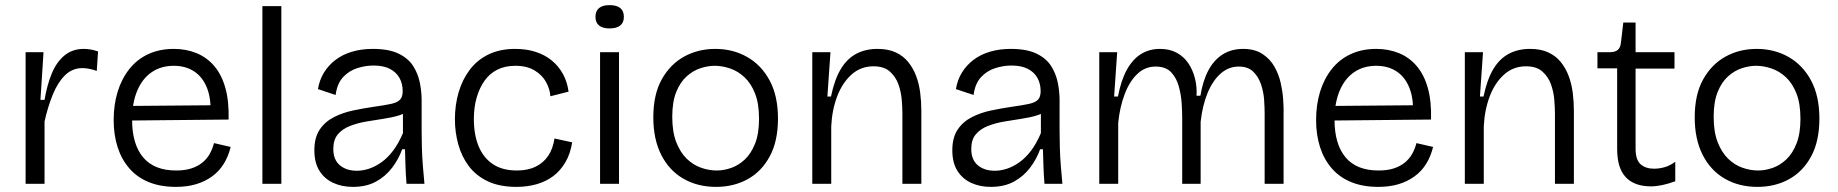

<svg xmlns="http://www.w3.org/2000/svg" viewBox="-20 -718 7181 750"><path d="M80 0V-284V-514H150L138 -328H154Q164 -387 182.5 -431.5Q201 -476 232 -501.5Q263 -527 307 -527Q318 -527 332 -525Q346 -523 363 -517L358 -441Q344 -446 329.5 -449Q315 -452 302 -452Q262 -452 233.5 -423.5Q205 -395 186 -348Q167 -301 154 -244V0Z M667 12Q607 12 561.5 -6.5Q516 -25 485.5 -60Q455 -95 439.5 -143Q424 -191 424 -249Q424 -309 439.5 -359.5Q455 -410 485 -448Q515 -486 559 -506.5Q603 -527 659 -527Q707 -527 747.5 -510.5Q788 -494 817 -460Q846 -426 860.5 -374Q875 -322 873 -251L469 -247V-304L826 -307L802 -265Q806 -330 789 -373.5Q772 -417 738.5 -439Q705 -461 659 -461Q609 -461 572.5 -436Q536 -411 516 -363.5Q496 -316 496 -250Q496 -155 539 -103.5Q582 -52 668 -52Q702 -52 727 -60Q752 -68 770 -82.5Q788 -97 799 -116.5Q810 -136 816 -159L881 -144Q872 -107 854 -78Q836 -49 808.5 -29Q781 -9 746 1.5Q711 12 667 12Z M1005 0V-694H1079V0Z M1358 12Q1316 12 1282 -3.5Q1248 -19 1228 -50.5Q1208 -82 1208 -131Q1208 -181 1229 -212Q1250 -243 1284.5 -260.5Q1319 -278 1359.5 -286.5Q1400 -295 1441 -301Q1485 -307 1509 -312.5Q1533 -318 1543 -329Q1553 -340 1553 -362Q1553 -391 1540.5 -413.5Q1528 -436 1503 -449Q1478 -462 1439 -462Q1408 -462 1376 -452Q1344 -442 1320.5 -417Q1297 -392 1291 -347L1222 -370Q1228 -406 1245.5 -434.5Q1263 -463 1290.5 -484Q1318 -505 1355 -516Q1392 -527 1436 -527Q1499 -527 1537 -508.5Q1575 -490 1594 -460Q1613 -430 1620 -395Q1627 -360 1627 -327V-209Q1627 -178 1628 -141.5Q1629 -105 1632 -68Q1635 -31 1638 0H1568Q1565 -35 1564 -68Q1563 -101 1562 -135H1551Q1537 -96 1511.5 -62.5Q1486 -29 1448.5 -8.5Q1411 12 1358 12ZM1374 -51Q1397 -51 1421.5 -59Q1446 -67 1470.5 -84.5Q1495 -102 1516 -130Q1537 -158 1554 -198V-296L1582 -293Q1567 -276 1539.5 -267.5Q1512 -259 1478 -254Q1444 -249 1409.5 -243Q1375 -237 1346 -225.5Q1317 -214 1299.5 -193Q1282 -172 1282 -136Q1282 -94 1307.5 -72.5Q1333 -51 1374 -51Z M1998 12Q1931 12 1885 -10Q1839 -32 1811 -69.5Q1783 -107 1770 -154.5Q1757 -202 1757 -252Q1757 -308 1771.5 -357.5Q1786 -407 1815 -445.5Q1844 -484 1888.5 -505.5Q1933 -527 1992 -527Q2036 -527 2072 -515.5Q2108 -504 2135 -482Q2162 -460 2179 -429Q2196 -398 2201 -360L2130 -342Q2128 -370 2113 -397.5Q2098 -425 2068 -443Q2038 -461 1993 -461Q1953 -461 1923 -446Q1893 -431 1873 -403Q1853 -375 1842 -337Q1831 -299 1831 -253Q1831 -192 1849.5 -147Q1868 -102 1905 -77Q1942 -52 1999 -52Q2042 -52 2072.5 -67Q2103 -82 2121.5 -109.5Q2140 -137 2146 -177L2215 -162Q2208 -117 2188.5 -84Q2169 -51 2141 -30Q2113 -9 2076.5 1.5Q2040 12 1998 12Z M2324 0V-514H2398V0ZM2361 -607Q2334 -607 2320 -618.5Q2306 -630 2306 -652Q2306 -675 2320 -686.5Q2334 -698 2361 -698Q2389 -698 2403 -686.5Q2417 -675 2417 -652Q2417 -630 2403 -618.5Q2389 -607 2361 -607Z M2777 12Q2705 12 2649.5 -20Q2594 -52 2563 -113Q2532 -174 2532 -260Q2532 -349 2565 -408Q2598 -467 2652.5 -497Q2707 -527 2774 -527Q2843 -527 2898.5 -495.5Q2954 -464 2986.5 -403.5Q3019 -343 3019 -255Q3019 -167 2987 -107.5Q2955 -48 2900.5 -18Q2846 12 2777 12ZM2780 -52Q2807 -52 2836 -62Q2865 -72 2889.5 -95Q2914 -118 2929.5 -157Q2945 -196 2945 -254Q2945 -313 2929.5 -352.5Q2914 -392 2888.5 -416Q2863 -440 2832 -450.5Q2801 -461 2772 -461Q2745 -461 2716 -451.5Q2687 -442 2662 -419.5Q2637 -397 2621.5 -358.5Q2606 -320 2606 -262Q2606 -203 2621.5 -163Q2637 -123 2662 -98.5Q2687 -74 2718 -63Q2749 -52 2780 -52Z M3153 0V-314V-514H3224L3212 -341H3226Q3240 -408 3264.5 -448.5Q3289 -489 3325 -508Q3361 -527 3408 -527Q3449 -527 3478.5 -513.5Q3508 -500 3527.5 -476Q3547 -452 3558.5 -421.5Q3570 -391 3574.5 -356Q3579 -321 3579 -285V0H3505V-273Q3505 -296 3502.5 -327.5Q3500 -359 3489.5 -388.5Q3479 -418 3456 -438.5Q3433 -459 3392 -459Q3342 -459 3306 -426.5Q3270 -394 3250 -341Q3230 -288 3227 -224V0Z M3850 12Q3808 12 3774 -3.5Q3740 -19 3720 -50.5Q3700 -82 3700 -131Q3700 -181 3721 -212Q3742 -243 3776.5 -260.5Q3811 -278 3851.5 -286.5Q3892 -295 3933 -301Q3977 -307 4001 -312.5Q4025 -318 4035 -329Q4045 -340 4045 -362Q4045 -391 4032.5 -413.5Q4020 -436 3995 -449Q3970 -462 3931 -462Q3900 -462 3868 -452Q3836 -442 3812.5 -417Q3789 -392 3783 -347L3714 -370Q3720 -406 3737.5 -434.5Q3755 -463 3782.5 -484Q3810 -505 3847 -516Q3884 -527 3928 -527Q3991 -527 4029 -508.5Q4067 -490 4086 -460Q4105 -430 4112 -395Q4119 -360 4119 -327V-209Q4119 -178 4120 -141.5Q4121 -105 4124 -68Q4127 -31 4130 0H4060Q4057 -35 4056 -68Q4055 -101 4054 -135H4043Q4029 -96 4003.5 -62.5Q3978 -29 3940.5 -8.5Q3903 12 3850 12ZM3866 -51Q3889 -51 3913.5 -59Q3938 -67 3962.5 -84.5Q3987 -102 4008 -130Q4029 -158 4046 -198V-296L4074 -293Q4059 -276 4031.5 -267.5Q4004 -259 3970 -254Q3936 -249 3901.5 -243Q3867 -237 3838 -225.5Q3809 -214 3791.5 -193Q3774 -172 3774 -136Q3774 -94 3799.5 -72.5Q3825 -51 3866 -51Z M4274 0V-307V-514H4344L4332 -341H4347Q4359 -404 4381.5 -445Q4404 -486 4436.5 -506.5Q4469 -527 4511 -527Q4549 -527 4576.5 -512Q4604 -497 4621.5 -471.5Q4639 -446 4647.5 -413Q4656 -380 4654 -344H4669Q4679 -404 4701 -444.5Q4723 -485 4757 -506Q4791 -527 4836 -527Q4881 -527 4911 -507.5Q4941 -488 4958 -458Q4975 -428 4982.5 -395Q4990 -362 4992 -334Q4994 -306 4994 -291V0H4920V-275Q4920 -297 4918 -327.5Q4916 -358 4906 -388Q4896 -418 4875.5 -438Q4855 -458 4819 -458Q4779 -458 4748 -430.5Q4717 -403 4697 -354.5Q4677 -306 4670 -242V0H4598V-257Q4598 -279 4596 -312.5Q4594 -346 4585 -379.5Q4576 -413 4555 -435.5Q4534 -458 4494 -458Q4453 -458 4422.5 -429Q4392 -400 4373 -349.5Q4354 -299 4348 -238V0Z M5364 12Q5304 12 5258.5 -6.5Q5213 -25 5182.5 -60Q5152 -95 5136.5 -143Q5121 -191 5121 -249Q5121 -309 5136.5 -359.5Q5152 -410 5182 -448Q5212 -486 5256 -506.5Q5300 -527 5356 -527Q5404 -527 5444.5 -510.5Q5485 -494 5514 -460Q5543 -426 5557.5 -374Q5572 -322 5570 -251L5166 -247V-304L5523 -307L5499 -265Q5503 -330 5486 -373.5Q5469 -417 5435.5 -439Q5402 -461 5356 -461Q5306 -461 5269.5 -436Q5233 -411 5213 -363.5Q5193 -316 5193 -250Q5193 -155 5236 -103.5Q5279 -52 5365 -52Q5399 -52 5424 -60Q5449 -68 5467 -82.5Q5485 -97 5496 -116.5Q5507 -136 5513 -159L5578 -144Q5569 -107 5551 -78Q5533 -49 5505.5 -29Q5478 -9 5443 1.5Q5408 12 5364 12Z M5702 0V-314V-514H5773L5761 -341H5775Q5789 -408 5813.5 -448.5Q5838 -489 5874 -508Q5910 -527 5957 -527Q5998 -527 6027.5 -513.5Q6057 -500 6076.5 -476Q6096 -452 6107.5 -421.5Q6119 -391 6123.5 -356Q6128 -321 6128 -285V0H6054V-273Q6054 -296 6051.5 -327.5Q6049 -359 6038.5 -388.5Q6028 -418 6005 -438.5Q5982 -459 5941 -459Q5891 -459 5855 -426.5Q5819 -394 5799 -341Q5779 -288 5776 -224V0Z M6429 10Q6397 10 6372 1Q6347 -8 6330 -26.5Q6313 -45 6305 -72.5Q6297 -100 6297 -137V-451H6220V-514H6266Q6289 -514 6299.5 -523Q6310 -532 6312 -553L6321 -630H6369V-514H6521V-450H6369V-137Q6369 -94 6388.5 -76.5Q6408 -59 6441 -59Q6460 -59 6481 -64.5Q6502 -70 6524 -86V-10Q6497 0 6473 5Q6449 10 6429 10Z M6845 12Q6773 12 6717.5 -20Q6662 -52 6631 -113Q6600 -174 6600 -260Q6600 -349 6633 -408Q6666 -467 6720.5 -497Q6775 -527 6842 -527Q6911 -527 6966.5 -495.5Q7022 -464 7054.5 -403.5Q7087 -343 7087 -255Q7087 -167 7055 -107.5Q7023 -48 6968.5 -18Q6914 12 6845 12ZM6848 -52Q6875 -52 6904 -62Q6933 -72 6957.5 -95Q6982 -118 6997.5 -157Q7013 -196 7013 -254Q7013 -313 6997.5 -352.5Q6982 -392 6956.5 -416Q6931 -440 6900 -450.5Q6869 -461 6840 -461Q6813 -461 6784 -451.5Q6755 -442 6730 -419.5Q6705 -397 6689.5 -358.5Q6674 -320 6674 -262Q6674 -203 6689.5 -163Q6705 -123 6730 -98.5Q6755 -74 6786 -63Q6817 -52 6848 -52Z"/></svg>

Font: Bricolage Grotesque Light
Style: Regular
Weight: 300
Designer: Mathieu Triay
Foundry: Atelier Triay
Version: Version 1.000;gftools[0.9.30]